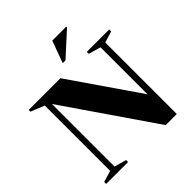

<svg xmlns="http://www.w3.org/2000/svg" viewBox="-239 -1089 1264 1264"><g transform="rotate(-45 392.5 -457.0)"><path d="M110 -42V-650.5L14.5 -689V-705H310L670.5 -181.5L640.5 -141V-662.5L555.5 -686.5V-705H764V-686.5L685 -662.5V3.5H582L135.5 -646.5L150.5 -657.5V-42L235 -18.5V0H30.5V-18.5ZM391 -764.5 447 -918H577V-910.5L416.5 -764.5Z"/></g></svg>

Font: Newsreader 60pt
Style: Bold
Weight: 700
Designer: Hugues Gentile
Foundry: Production Type
Version: Version 1.003